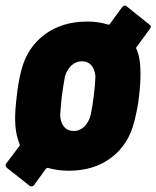

<svg xmlns="http://www.w3.org/2000/svg" viewBox="-23 -602 559 686"><path d="M464 -428Q479 -396 479 -340Q479 -302 474 -260Q469 -214 457 -169Q437 -86 375 -39Q313 8 223 8Q185 8 148 -2Q145 -3 141 1L99 59Q96 63 91.5 64Q87 65 83 62L2 -2Q-3 -7 -3 -11Q-3 -15 0 -19L47 -81Q49 -84 47 -87Q31 -126 31 -178Q31 -211 37 -259Q42 -310 54 -354Q75 -433 137 -479Q199 -525 289 -525Q328 -525 364 -514Q368 -513 370 -517L413 -576Q417 -581 421.5 -582Q426 -583 430 -579L510 -515Q516 -511 516 -507Q516 -504 512 -498L465 -434Q462 -431 464 -428ZM312 -259Q317 -297 318 -329Q316 -354 303.5 -368.5Q291 -383 270 -383Q248 -383 232.5 -368.5Q217 -354 209 -329Q202 -289 198 -259Q194 -223 192 -191Q193 -165 205.5 -149.5Q218 -134 241 -134Q262 -134 278 -149.5Q294 -165 301 -191Q308 -226 312 -259Z"/></svg>

Font: Barlow Semi Condensed ExtraBold
Style: Italic
Weight: 800
Width: 4
Italic angle: -7°
Designer: Jeremy Tribby
Foundry: Tribby Type
Version: Version 1.408